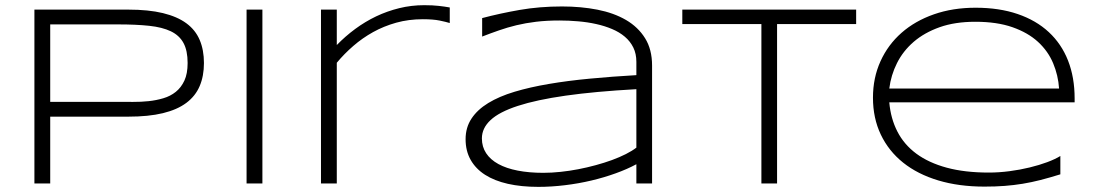

<svg xmlns="http://www.w3.org/2000/svg" viewBox="-20 -708 4233 741"><path d="M767.1 -464.8Q767.1 -414.6 750.7 -376Q734.4 -337.4 699.2 -311Q664.1 -284.7 608.6 -271.2Q553.2 -257.8 475.1 -257.8H173.8V0H112.8V-670.9H475.1Q553.2 -670.9 608.6 -657.5Q664.1 -644 699.2 -618.2Q734.4 -592.3 750.7 -553.7Q767.1 -515.1 767.1 -464.8ZM704.1 -464.8Q704.1 -512.7 688.2 -542Q672.4 -571.3 639.4 -587.2Q606.4 -603 555.9 -608.4Q505.4 -613.8 436 -613.8H173.8V-314.9H436Q462.9 -314.9 493.4 -314.7Q523.9 -314.5 553.7 -317.6Q583.5 -320.8 610.6 -328.9Q637.7 -336.9 658.4 -353.5Q679.2 -370.1 691.7 -397Q704.1 -423.8 704.1 -464.8Z M931.6 0V-670.9H992.7V0Z M1715.8 -619.1Q1701.7 -623.5 1676.5 -628.7Q1651.4 -633.8 1611.8 -633.8Q1557.1 -633.8 1509 -620.4Q1460.9 -606.9 1419.7 -584Q1378.4 -561 1343.3 -530.5Q1308.1 -500 1279.8 -465.8V0H1218.8V-670.9H1279.8V-534.2Q1312.5 -567.9 1350.8 -596.2Q1389.2 -624.5 1431.6 -644.8Q1474.1 -665 1520.8 -676.5Q1567.4 -688 1617.2 -688Q1634.3 -688 1647.9 -687.3Q1661.6 -686.5 1673.1 -685.3Q1684.6 -684.1 1694.8 -682.6Q1705.1 -681.2 1715.8 -679.2V-619.1Z M2436 0V-74.2Q2400.9 -55.2 2356.2 -39.1Q2311.5 -22.9 2262 -11.2Q2212.4 0.5 2160.2 6.8Q2107.9 13.2 2057.6 13.2Q1992.2 13.2 1940.2 1.5Q1888.2 -10.3 1852.1 -33.4Q1815.9 -56.6 1796.4 -91.1Q1776.9 -125.5 1776.9 -170.9Q1776.9 -215.8 1799.6 -250.2Q1822.3 -284.7 1864.3 -310.3Q1906.2 -335.9 1965.6 -353.8Q2024.9 -371.6 2098.1 -384Q2171.4 -396.5 2256.6 -404.5Q2341.8 -412.6 2436 -418V-469.2Q2436 -500.5 2424.3 -524.4Q2412.6 -548.3 2391.6 -566.2Q2370.6 -584 2342.3 -595.9Q2314 -607.9 2281 -615.2Q2248 -622.6 2211.7 -625.7Q2175.3 -628.9 2138.7 -628.9Q2089.4 -628.9 2048.8 -624Q2008.3 -619.1 1973.1 -610.6Q1938 -602.1 1905.8 -590.8Q1873.5 -579.6 1840.8 -566.9V-638.2Q1908.7 -656.2 1985.6 -669.7Q2062.5 -683.1 2148.9 -683.1Q2222.2 -683.1 2285.6 -670.7Q2349.1 -658.2 2396 -630.9Q2442.9 -603.5 2469.7 -560.3Q2496.6 -517.1 2496.6 -455.1V0ZM2436 -363.8Q2276.4 -355 2163.3 -338.9Q2050.3 -322.8 1978.5 -299.3Q1906.7 -275.9 1873.3 -244.6Q1839.8 -213.4 1839.8 -173.8Q1839.8 -141.6 1856.2 -116.7Q1872.6 -91.8 1903.3 -75Q1934.1 -58.1 1978 -49.6Q2022 -41 2076.7 -41Q2108.9 -41 2143.3 -44.7Q2177.7 -48.3 2211.9 -54.9Q2246.1 -61.5 2279.3 -70.6Q2312.5 -79.6 2341.8 -90.3Q2371.1 -101.1 2395.3 -113.3Q2419.4 -125.5 2436 -138.2Z M2979 -615.2V0H2918.5V-615.2H2613.3V-670.9H3284.2V-615.2Z M4072.3 -35.2Q4031.2 -22.5 3996.1 -13.4Q3960.9 -4.4 3926.8 1.2Q3892.6 6.8 3857.2 9.5Q3821.8 12.2 3779.3 12.2Q3680.7 12.2 3601.1 -11.7Q3521.5 -35.6 3465.6 -80.3Q3409.7 -125 3379.4 -188.5Q3349.1 -252 3349.1 -331.1Q3349.1 -407.7 3378.2 -471.7Q3407.2 -535.6 3459.5 -581.5Q3511.7 -627.4 3584.5 -652.8Q3657.2 -678.2 3745.1 -678.2Q3836.4 -678.2 3907.7 -653.8Q3979 -629.4 4027.8 -584Q4076.7 -538.6 4102.1 -473.9Q4127.4 -409.2 4127.4 -328.1V-313H3412.1Q3417.5 -250.5 3443.4 -200.2Q3469.2 -149.9 3516.8 -114.7Q3564.5 -79.6 3634 -60.8Q3703.6 -42 3796.4 -42Q3835.9 -42 3876.5 -47.4Q3917 -52.7 3954.1 -61.8Q3991.2 -70.8 4022 -82.3Q4052.7 -93.8 4072.3 -106ZM4067.4 -366.2Q4064 -417.5 4044.4 -464.1Q4024.9 -510.7 3986.1 -546.4Q3947.3 -582 3887.5 -603Q3827.6 -624 3744.1 -624Q3665.5 -624 3606.4 -603Q3547.4 -582 3506.3 -546.6Q3465.3 -511.2 3441.9 -464.6Q3418.5 -418 3412.1 -366.2Z"/></svg>

Font: Syncopate
Style: Regular
Weight: 400
Width: 7
Version: Version 001.001